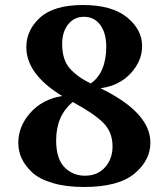

<svg xmlns="http://www.w3.org/2000/svg" viewBox="-20 -732 666 766"><path d="M381 -380Q580 -283 580 -163Q580 -92 516 -39Q452 14 315 14Q243 14 189.5 -2Q136 -18 107.5 -45Q79 -72 66 -101Q53 -130 53 -162Q53 -228 101 -282Q149 -336 228 -349Q85 -436 85 -544Q85 -612 140 -662Q195 -712 311 -712Q426 -712 486.5 -663Q547 -614 547 -548Q547 -489 501.5 -439.5Q456 -390 381 -380ZM315 -665Q276 -665 252 -635Q228 -605 228 -556Q228 -493 259 -458.5Q290 -424 342 -399Q404 -442 404 -548Q403 -603 379 -634Q355 -665 315 -665ZM319 -31Q369 -31 399 -64.5Q429 -98 429 -148Q429 -206 390.5 -243.5Q352 -281 270 -325Q204 -270 204 -172Q204 -99 237 -65Q270 -31 319 -31Z"/></svg>

Font: Arima Koshi Bold
Style: Regular
Weight: 700
Designer: Joana Correia and Natanael Gama
Foundry: NDISCOVER
Version: Version 1.019;PS 001.019;hotconv 1.0.88;makeotf.lib2.5.64775